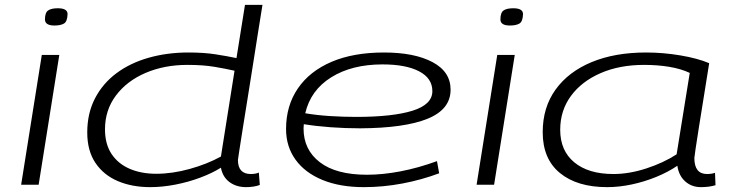

<svg xmlns="http://www.w3.org/2000/svg" viewBox="-20 -760 3015 790"><path d="M218 -726Q258 -726 258 -702Q257 -671 243 -663Q229 -655 204 -655Q165 -655 165 -680Q165 -708 178 -717Q191 -726 218 -726ZM67 0 152 -534H224L139 0Z M993 10Q952 10 924 -11Q896 -32 889 -70Q854 -48 805 -29.5Q756 -11 702 -0.5Q648 10 598 10Q523 10 464.5 -15Q406 -40 372.5 -90Q339 -140 339 -215Q339 -294 371 -355.5Q403 -417 459.5 -459Q516 -501 592 -522.5Q668 -544 755 -544Q819 -544 867 -536.5Q915 -529 953 -521L988 -740H1060Q1060 -740 1054.5 -706Q1049 -672 1040 -615.5Q1031 -559 1020.5 -491.5Q1010 -424 999 -356.5Q988 -289 979 -232Q970 -175 964.5 -139.5Q959 -104 959 -102Q959 -44 1012 -44Q1032 -44 1045 -50L1049 1Q1036 6 1021 8Q1006 10 993 10ZM623 -45Q689 -45 761 -65Q833 -85 889 -116L945 -469Q910 -477 863 -485Q816 -493 751 -493Q656 -493 579 -460Q502 -427 457 -367Q412 -307 412 -228Q412 -167 439 -126.5Q466 -86 513.5 -65.5Q561 -45 623 -45Z M1787 -47Q1715 -20 1636 -5Q1557 10 1477 10Q1379 10 1307 -19.5Q1235 -49 1196 -103Q1157 -157 1157 -229Q1157 -325 1205.5 -396Q1254 -467 1344 -505.5Q1434 -544 1560 -544Q1685 -544 1759.5 -504.5Q1834 -465 1834 -391Q1834 -310 1739.5 -271.5Q1645 -233 1462 -232Q1400 -232 1339.5 -236.5Q1279 -241 1230 -249Q1229 -240 1229 -231Q1229 -144 1296 -92.5Q1363 -41 1490 -41Q1555 -41 1628 -55Q1701 -69 1778 -97ZM1554 -495Q1428 -495 1343 -442Q1258 -389 1236 -294Q1283 -286 1337 -282.5Q1391 -279 1446 -279Q1596 -279 1677.5 -304.5Q1759 -330 1759 -385Q1759 -438 1704.5 -466.5Q1650 -495 1554 -495Z M2092 -726Q2132 -726 2132 -702Q2131 -671 2117 -663Q2103 -655 2078 -655Q2039 -655 2039 -680Q2039 -708 2052 -717Q2065 -726 2092 -726ZM1941 0 2026 -534H2098L2013 0Z M2864 10Q2826 10 2799.5 -13.5Q2773 -37 2767 -78Q2729 -52 2680 -32Q2631 -12 2579 -1Q2527 10 2478 10Q2355 10 2284 -48Q2213 -106 2213 -216Q2213 -318 2266 -391.5Q2319 -465 2414.5 -504.5Q2510 -544 2638 -544Q2709 -544 2780 -532Q2851 -520 2898 -500Q2887 -431 2876 -362.5Q2865 -294 2856 -238Q2847 -182 2842 -147.5Q2837 -113 2837 -110Q2837 -44 2889 -44Q2908 -44 2922 -49L2924 2Q2898 10 2864 10ZM2764 -125 2818 -460Q2782 -477 2734 -485Q2686 -493 2630 -493Q2529 -493 2451 -459Q2373 -425 2329 -365Q2285 -305 2285 -226Q2285 -140 2343 -92Q2401 -44 2504 -44Q2569 -44 2639.5 -67Q2710 -90 2764 -125Z"/></svg>

Font: Georama ExtraExtended Light
Style: Italic
Weight: 300
Width: 8
Italic angle: -9°
Designer: Jean-Baptiste Levee
Foundry: Production Type
Version: Version 1.000